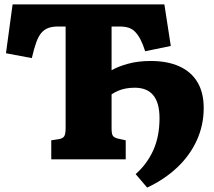

<svg xmlns="http://www.w3.org/2000/svg" viewBox="-20 -721 967 869"><path d="M646 128 594 67Q646 21 674 -41.5Q702 -104 702 -186Q702 -255 674 -289.5Q646 -324 590 -324Q568 -324 549.5 -320.5Q531 -317 515.5 -310.5Q500 -304 485 -294V-140Q485 -114 491.5 -105.5Q498 -97 517 -93L549 -86V0H212V-86L245 -91Q264 -94 270.5 -104Q277 -114 277 -142V-601H243Q217 -601 199 -594.5Q181 -588 167.5 -572.5Q154 -557 144 -529Q134 -501 124 -458L7 -480L37 -701H724L753 -513L637 -489Q627 -521 616 -542Q605 -563 592 -576.5Q579 -590 562 -595.5Q545 -601 521 -601H485V-403Q514 -420 559.5 -432.5Q605 -445 662 -445Q738 -445 792 -420.5Q846 -396 874 -348.5Q902 -301 902 -232Q902 -155 871 -86.5Q840 -18 782.5 36.5Q725 91 646 128Z"/></svg>

Font: Literata ExtraBold
Style: Regular
Weight: 800
Designer: Latin by Veronika Burian and Jose Scaglione. Greek by Irene Vlachou. Cyrillic by Vera Evstafieva.
Foundry: TypeTogether
Version: Version 3.103;gftools[0.9.29]